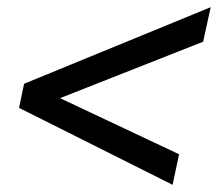

<svg xmlns="http://www.w3.org/2000/svg" viewBox="-20 -515 606 534"><path d="M460 -1 33 -215 47 -282 566 -495 545 -399 147 -242 478 -86Z"/></svg>

Font: Atkinson Hyperlegible Next
Style: Italic
Weight: 400
Italic angle: -12°
Designer: Elliott Scott, Megan Eiswerth, Linus Boman, Theodore Petrosky, Letters from Sweden
Foundry: Applied Design Works, Letters from Sweden
Version: Version 2.001